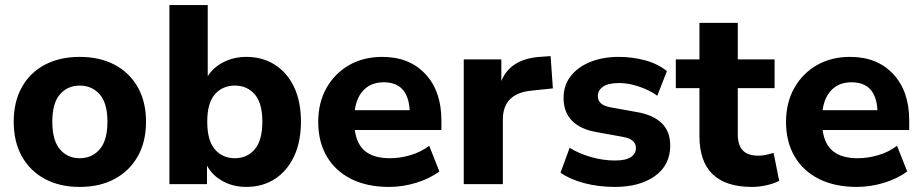

<svg xmlns="http://www.w3.org/2000/svg" viewBox="-20 -725 3630 756"><path d="M294 11Q215 11 156.5 -20.5Q98 -52 66 -109.5Q34 -167 34 -246Q34 -324 66 -381.5Q98 -439 156.5 -470Q215 -501 294 -501Q373 -501 431.5 -470Q490 -439 522.5 -381.5Q555 -324 555 -246Q555 -167 522.5 -109.5Q490 -52 431.5 -20.5Q373 11 294 11ZM294 -102Q342 -102 372.5 -137Q403 -172 403 -246Q403 -319 372.5 -353.5Q342 -388 294 -388Q246 -388 216 -353.5Q186 -319 186 -246Q186 -172 216 -137Q246 -102 294 -102Z M950 11Q898 11 856.5 -12Q815 -35 795 -73V0H647V-705H798V-425Q820 -460 860.5 -480.5Q901 -501 950 -501Q1014 -501 1062.5 -470Q1111 -439 1138 -382Q1165 -325 1165 -246Q1165 -167 1138 -109.5Q1111 -52 1062.5 -20.5Q1014 11 950 11ZM905 -102Q953 -102 983 -137Q1013 -172 1013 -246Q1013 -319 983 -353.5Q953 -388 905 -388Q856 -388 826 -353.5Q796 -319 796 -246Q796 -172 826 -137Q856 -102 905 -102Z M1512 11Q1425 11 1362.5 -20.5Q1300 -52 1266.5 -109.5Q1233 -167 1233 -245Q1233 -321 1265.5 -378.5Q1298 -436 1354.5 -468.5Q1411 -501 1485 -501Q1592 -501 1655 -433.5Q1718 -366 1718 -251V-213H1377Q1385 -155 1419.5 -128.5Q1454 -102 1515 -102Q1555 -102 1596 -114Q1637 -126 1670 -151L1710 -50Q1673 -22 1619.5 -5.5Q1566 11 1512 11ZM1491 -401Q1443 -401 1413.5 -372Q1384 -343 1377 -291H1593Q1587 -401 1491 -401Z M1806 0V-491H1954V-406Q1989 -492 2104 -501L2148 -504L2157 -377L2072 -368Q1960 -357 1960 -254V0Z M2401 11Q2336 11 2280 -4Q2224 -19 2187 -45L2223 -143Q2260 -120 2307.5 -106.5Q2355 -93 2402 -93Q2444 -93 2464 -106.5Q2484 -120 2484 -142Q2484 -177 2433 -186L2328 -205Q2265 -216 2232 -250Q2199 -284 2199 -339Q2199 -389 2227 -425Q2255 -461 2304 -481Q2353 -501 2417 -501Q2470 -501 2520 -487.5Q2570 -474 2606 -445L2568 -348Q2538 -370 2496.5 -384Q2455 -398 2419 -398Q2374 -398 2354 -383.5Q2334 -369 2334 -347Q2334 -312 2381 -303L2486 -284Q2551 -273 2585 -240.5Q2619 -208 2619 -152Q2619 -75 2559 -32Q2499 11 2401 11Z M2941 11Q2734 11 2734 -190V-378H2641V-491H2734V-635H2885V-491H3030V-378H2885V-196Q2885 -154 2904.5 -133Q2924 -112 2967 -112Q2980 -112 2994.5 -115Q3009 -118 3026 -123L3048 -13Q3027 -2 2998 4.5Q2969 11 2941 11Z M3354 11Q3267 11 3204.5 -20.5Q3142 -52 3108.5 -109.5Q3075 -167 3075 -245Q3075 -321 3107.5 -378.5Q3140 -436 3196.5 -468.5Q3253 -501 3327 -501Q3434 -501 3497 -433.5Q3560 -366 3560 -251V-213H3219Q3227 -155 3261.5 -128.5Q3296 -102 3357 -102Q3397 -102 3438 -114Q3479 -126 3512 -151L3552 -50Q3515 -22 3461.5 -5.5Q3408 11 3354 11ZM3333 -401Q3285 -401 3255.5 -372Q3226 -343 3219 -291H3435Q3429 -401 3333 -401Z"/></svg>

Font: Nunito Sans ExtraBold
Style: Regular
Weight: 800
Designer: Vernon Adams
Foundry: Vernon Adams
Version: Version 3.101; ttfautohint (v1.8.4.7-5d5b);gftools[0.9.27]